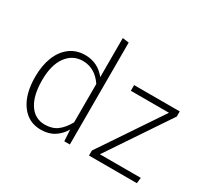

<svg xmlns="http://www.w3.org/2000/svg" viewBox="-149 -965 1285 1199"><g transform="rotate(30 493.5 -365.0)"><path d="M466 -735V0H426L421 -82Q397 -40 357.5 -14.5Q318 11 261 11Q172 11 119.5 -61.5Q67 -134 67 -259Q67 -340 91.5 -401.5Q116 -463 162 -497.5Q208 -532 271 -532Q363 -532 420 -459V-741ZM420 -133V-410Q364 -493 277 -493Q204 -493 159.5 -432Q115 -371 115 -262Q115 -151 155.5 -90Q196 -29 267 -29Q320 -29 355.5 -55Q391 -81 420 -133ZM957 -485 659 -41H954L949 0H604V-36L903 -481H628V-522H957Z"/></g></svg>

Font: FiraGO ExtraLight
Style: Regular
Weight: 200
Designer: bBox Type
Foundry: bBox Type GmbH
Version: Version 1.001